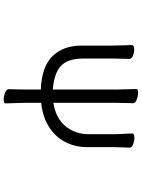

<svg xmlns="http://www.w3.org/2000/svg" viewBox="116 -874 768 1040"><g transform="rotate(90 500.0 -354.0)"><path d="M465 -191Q341 -196 284 -254.5Q227 -313 227 -411V-576Q227 -607 225.5 -637.5Q224 -668 224 -685Q224 -691 231 -694Q238 -697 248 -697Q265 -697 282 -690Q299 -683 299 -670Q299 -658 298 -629Q297 -600 297 -574V-423Q297 -337 337 -300Q377 -263 465 -256V-602Q465 -633 463.5 -662Q462 -691 462 -708Q462 -718 483 -718Q500 -718 519.5 -710.5Q539 -703 539 -690Q539 -678 538 -652.5Q537 -627 537 -601V-259Q620 -272 663.5 -324.5Q707 -377 707 -455V-585Q707 -599 706 -620Q705 -641 704 -660Q703 -679 703 -687Q703 -693 710 -695.5Q717 -698 727 -698Q744 -698 762 -691Q780 -684 780 -672Q780 -660 778.5 -635Q777 -610 777 -584V-443Q777 -376 748.5 -322Q720 -268 666 -234.5Q612 -201 537 -193V-106Q537 -75 538.5 -46Q540 -17 540 0Q540 10 519 10Q502 10 482.5 2.5Q463 -5 463 -18Q463 -30 464 -55.5Q465 -81 465 -107Z"/></g></svg>

Font: Moon Stars Kai T
Style: Regular
Weight: 400
Designer: GuiWonder
Version: Version 1.101